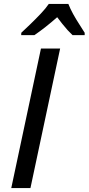

<svg xmlns="http://www.w3.org/2000/svg" viewBox="-20 -962 453 982"><path d="M37.6 0 189.5 -713.9H287.6L135.7 0ZM88.4 -782.2 88.9 -794.4Q106.9 -811 134.3 -837.4Q161.6 -863.8 188.2 -891.8Q214.8 -919.9 229.5 -941.9H329.6Q339.4 -917 354 -890.4Q368.7 -863.8 384.8 -839.1Q400.9 -814.5 413.1 -794.4V-782.2H351.1Q338.9 -793.5 325.4 -808.3Q312 -823.2 298.6 -840.1Q285.2 -856.9 272.5 -874Q242.7 -847.7 212.9 -824.2Q183.1 -800.8 155.8 -782.2Z"/></svg>

Font: Open Sans Medium
Style: Italic
Weight: 500
Italic angle: -12°
Designer: Monotype Design Team
Foundry: Monotype Imaging Inc.
Version: Version 3.000